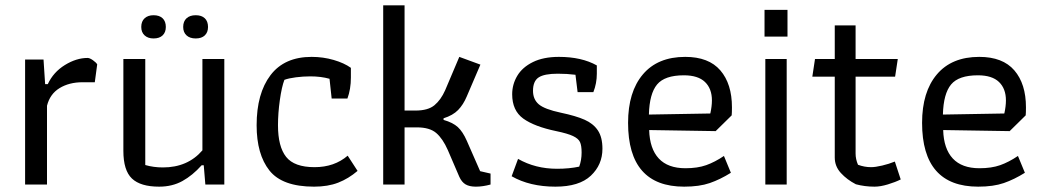

<svg xmlns="http://www.w3.org/2000/svg" viewBox="-20 -691 3911 719"><path d="M74 -468H143L149 -376H159Q180 -421 223 -447.5Q266 -474 308 -474Q316 -474 328 -465.5Q340 -457 344 -450L335 -383H289Q239 -383 203 -361Q167 -339 156 -295V0H74Z M509 -590Q509 -611 521.5 -622.5Q534 -634 555 -634Q577 -634 589 -622.5Q601 -611 601 -590Q601 -570 589 -558.5Q577 -547 555 -547Q534 -547 521.5 -558.5Q509 -570 509 -590ZM666 -590Q666 -611 678.5 -622.5Q691 -634 713 -634Q735 -634 747 -622.5Q759 -611 759 -590Q759 -570 747 -558.5Q735 -547 713 -547Q691 -547 678.5 -558.5Q666 -570 666 -590ZM442 -126V-470H524V-73Q555 -64 590 -64Q683 -64 738 -128V-470H820V0H749L743 -72H735Q701 -34 663 -13Q625 8 576 8Q506 8 474 -22.5Q442 -53 442 -126Z M941 -222Q941 -341 993 -409.5Q1045 -478 1147 -478Q1190 -478 1229.5 -466.5Q1269 -455 1294 -437V-401Q1294 -357 1281 -322H1222L1214 -396Q1182 -405 1142 -405Q1115 -405 1088 -401.5Q1061 -398 1045 -392Q1035 -366 1028 -316.5Q1021 -267 1021 -222Q1021 -142 1051.5 -103.5Q1082 -65 1158 -65Q1232 -65 1282 -108L1319 -51Q1285 -22 1246.5 -7Q1208 8 1156 8Q1037 8 989 -52.5Q941 -113 941 -222Z M1700 -29 1657 -129Q1638 -172 1613.5 -193Q1589 -214 1541 -214H1495V0H1415V-671H1495V-277H1536Q1583 -277 1607 -297Q1631 -317 1647 -353L1700 -478L1779 -449L1728 -330Q1715 -299 1695.5 -279Q1676 -259 1641 -248V-242Q1676 -232 1694.5 -215Q1713 -198 1728 -164L1778 -50L1817 -41V0Q1788 8 1762 8Q1738 8 1723.5 -0.5Q1709 -9 1700 -29Z M1896 -31 1920 -96Q1985 -59 2066 -59Q2112 -59 2149 -67Q2158 -91 2158 -120Q2158 -146 2152 -159Q2146 -172 2126 -181.5Q2106 -191 2063 -200Q1981 -217 1939.5 -247Q1898 -277 1898 -338Q1898 -375 1917 -407Q1936 -439 1975.5 -458.5Q2015 -478 2073 -478Q2158 -478 2215 -446V-415Q2215 -379 2202 -346H2143L2135 -411Q2103 -415 2069 -415Q2018 -415 1997 -401Q1976 -387 1976 -351Q1976 -319 1997.5 -300.5Q2019 -282 2080 -269Q2137 -257 2169.5 -242.5Q2202 -228 2219 -202.5Q2236 -177 2236 -134Q2236 -74 2192.5 -33Q2149 8 2060 8Q1964 8 1896 -31Z M2332 -231Q2332 -347 2387.5 -412.5Q2443 -478 2546 -478Q2634 -478 2677.5 -427.5Q2721 -377 2721 -289Q2721 -269 2720 -259L2660 -200L2411 -204Q2413 -134 2447 -97.5Q2481 -61 2547 -61Q2592 -61 2624.5 -72.5Q2657 -84 2691 -107L2717 -44Q2677 -19 2638 -5.5Q2599 8 2542 8Q2332 8 2332 -231ZM2640 -266Q2646 -293 2646 -315Q2646 -359 2620 -384Q2594 -409 2541 -409Q2469 -409 2440.5 -374.5Q2412 -340 2410 -262Z M2843 -654H2929V-554H2843ZM2846 -470H2926V0H2846Z M3185 -1Q3152 -18 3129 -43Q3106 -68 3106 -101V-404H3022L3032 -470H3106V-596H3184V-470H3342L3332 -404H3184V-116Q3184 -95 3193 -74Q3217 -65 3242 -65Q3258 -65 3283.5 -71Q3309 -77 3331 -86L3353 -19Q3333 -9 3305 -0.5Q3277 8 3255 8Q3218 8 3185 -1Z M3433 -231Q3433 -347 3488.5 -412.5Q3544 -478 3647 -478Q3735 -478 3778.5 -427.5Q3822 -377 3822 -289Q3822 -269 3821 -259L3761 -200L3512 -204Q3514 -134 3548 -97.5Q3582 -61 3648 -61Q3693 -61 3725.5 -72.5Q3758 -84 3792 -107L3818 -44Q3778 -19 3739 -5.5Q3700 8 3643 8Q3433 8 3433 -231ZM3741 -266Q3747 -293 3747 -315Q3747 -359 3721 -384Q3695 -409 3642 -409Q3570 -409 3541.5 -374.5Q3513 -340 3511 -262Z"/></svg>

Font: Athiti Medium
Style: Regular
Weight: 500
Designer: CadsonDemak Team
Foundry: CadsonDemak
Version: Version 1.032